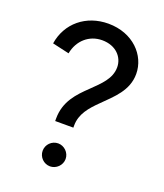

<svg xmlns="http://www.w3.org/2000/svg" viewBox="-139 -850 805 943"><g transform="rotate(20 263.5 -378.5)"><path d="M182 -231V-218H277V-229C277 -290 315 -333 359 -376C414 -431 477 -484 477 -571C477 -668 394 -757 265 -757C148 -757 59 -683 42 -573L130 -553C143 -623 196 -670 264 -670C337 -670 378 -622 378 -570C378 -510 333 -470 286 -424C235 -375 182 -321 182 -231ZM174 -60C174 -27 201 0 234 0C266 0 294 -27 294 -60C294 -93 266 -120 234 -120C201 -120 174 -93 174 -60Z"/></g></svg>

Font: Mluvka Medium
Style: Regular
Weight: 500
Designer: Modified by Jiří Krblich, Original typeface by Gumpita Rahayu
Foundry: Gumpita Rahayu & Jiří Krblich
Version: Version 2.000;Glyphs 3.1.1 (3134)